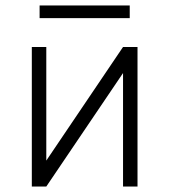

<svg xmlns="http://www.w3.org/2000/svg" viewBox="-20 -683 620 703"><path d="M96.5 0V-511H149.5V-95L430.5 -511H483.5V0H430.5V-415.5L149.5 0ZM125 -616.5V-663H455V-616.5Z"/></svg>

Font: Overpass ExtraLight
Style: Regular
Weight: 250
Designer: Delve Withrington, Dave Bailey, Thomas Jockin
Foundry: Delve Fonts LLC
Version: Version 4.000